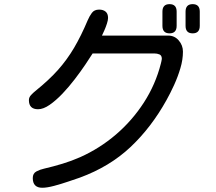

<svg xmlns="http://www.w3.org/2000/svg" viewBox="-20 -847 1040 924"><path d="M795.9 -686.5Q761.7 -686.5 761.7 -722.7V-791Q761.7 -827.1 795.9 -827.1Q830.1 -827.1 830.1 -791V-722.7Q830.1 -686.5 795.9 -686.5ZM907.2 -686.5Q873 -686.5 873 -722.7V-791Q873 -827.1 907.2 -827.1Q941.4 -827.1 941.4 -791V-722.7Q941.4 -686.5 907.2 -686.5ZM183.6 56.6Q137.7 56.6 137.7 9.8Q137.7 -12.7 155.3 -22Q172.9 -31.2 191.4 -35.2Q237.3 -45.9 280.8 -59.1Q324.2 -72.3 366.2 -90.8Q460 -132.8 538.1 -199.7Q616.2 -266.6 672.4 -353.5Q728.5 -440.4 753.9 -540Q754.9 -542 756.8 -552.2Q758.8 -562.5 758.8 -563.5Q758.8 -580.1 747.6 -585Q736.3 -589.8 722.7 -589.8H425.8Q413.1 -569.3 390.6 -536.1Q368.2 -502.9 339.8 -465.8Q311.5 -428.7 280.3 -396Q249 -363.3 218.8 -342.3Q188.5 -321.3 163.1 -321.3Q119.1 -321.3 119.1 -365.2Q119.1 -378.9 129.9 -390.1Q140.6 -401.4 150.4 -409.2Q215.8 -461.9 259.3 -510.7Q302.7 -559.6 336.4 -616.7Q370.1 -673.8 402.3 -750Q410.2 -768.6 421.9 -784.7Q433.6 -800.8 457 -800.8Q476.6 -800.8 488.3 -791Q500 -781.2 500 -760.7Q500 -750 494.6 -733.4Q489.3 -716.8 482.4 -701.2Q475.6 -685.5 470.7 -675.8H789.1Q820.3 -675.8 840.3 -652.3Q860.4 -628.9 860.4 -598.6Q860.4 -559.6 848.1 -518.6Q835.9 -477.5 817.9 -438Q799.8 -398.4 781.2 -365.2Q708 -233.4 607.9 -139.2Q507.8 -44.9 364.3 7.8Q343.8 14.6 309.6 26.4Q275.4 38.1 240.7 47.4Q206.1 56.6 183.6 56.6Z"/></svg>

Font: Kosugi Maru
Style: Regular
Weight: 400
Designer: MOTOYA
Version: Version 4.002